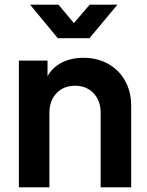

<svg xmlns="http://www.w3.org/2000/svg" viewBox="-20 -804 633 824"><path d="M61 -544H184V-477Q205 -515 245.5 -535.5Q286 -556 338 -556Q397 -556 444 -530Q491 -504 517 -457Q543 -410 543 -350V0H412V-319Q412 -372 381.5 -404Q351 -436 302 -436Q253 -436 222.5 -404Q192 -372 192 -319V0H61ZM109 -784H231L297 -705L365 -784H484L364 -640H228Z"/></svg>

Font: Eudoxus Sans
Style: Bold
Weight: 700
Designer: Stijn de Vries
Foundry: tokotype
Version: Version 2.005